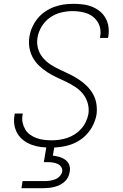

<svg xmlns="http://www.w3.org/2000/svg" viewBox="-20 -763 640 1003"><path d="M246 8Q220 8 194.5 5Q169 2 146 -6.5Q123 -15 103.5 -29.5Q84 -44 71.5 -65Q59 -86 55 -111Q51 -136 56 -162L57 -170H99L98 -164Q94 -143 98 -123.5Q102 -104 111.5 -87.5Q121 -71 137 -59.5Q153 -48 171.5 -41.5Q190 -35 209.5 -32.5Q229 -30 250 -30Q270 -30 291 -33Q312 -36 332.5 -43Q353 -50 371.5 -62Q390 -74 405 -91Q420 -108 429 -128Q438 -148 442 -168Q446 -198 438 -225Q430 -252 413 -273Q396 -294 373 -309Q350 -324 325 -336Q300 -348 275 -359.5Q250 -371 227 -386Q204 -401 184 -420Q164 -439 151 -463Q138 -487 133.5 -515Q129 -543 134 -573Q138 -598 149 -622Q160 -646 176.5 -666.5Q193 -687 216 -702.5Q239 -718 263.5 -727Q288 -736 313 -739.5Q338 -743 363 -743Q388 -743 413 -740Q438 -737 460.5 -728Q483 -719 501.5 -704Q520 -689 531.5 -668.5Q543 -648 546.5 -623.5Q550 -599 546 -573L544 -565H502L503 -571Q507 -591 504 -610.5Q501 -630 491.5 -646Q482 -662 467.5 -674Q453 -686 435.5 -692.5Q418 -699 398.5 -702Q379 -705 359 -705Q329 -705 298.5 -697.5Q268 -690 241.5 -671.5Q215 -653 198 -625Q181 -597 176 -567Q171 -538 178.5 -510.5Q186 -483 203.5 -462Q221 -441 244 -426Q267 -411 292 -399.5Q317 -388 342 -376Q367 -364 390 -349Q413 -334 432.5 -315Q452 -296 465.5 -272.5Q479 -249 483.5 -220.5Q488 -192 484 -163Q479 -137 467.5 -112.5Q456 -88 438 -67Q420 -46 397 -31Q374 -16 349 -7.5Q324 1 298 4.5Q272 8 246 8ZM92 220 98 183H213Q226 183 240 181Q254 179 267.5 174Q281 169 291.5 158Q302 147 305 133Q307 120 299.5 109Q292 98 280.5 93Q269 88 256 86Q243 84 230 84H209L228 -30H270L256 50Q274 52 291 57Q308 62 322 72.5Q336 83 342 99.5Q348 116 344 135Q342 149 335.5 162.5Q329 176 317 186.5Q305 197 291.5 203.5Q278 210 264 213.5Q250 217 235.5 218.5Q221 220 207 220Z"/></svg>

Font: Iosevka Extralight Extended
Style: Italic
Weight: 200
Width: 7
Italic angle: -9°
Monospace: yes
Designer: Belleve Invis
Foundry: Belleve Invis
Version: Version 32.5.0; ttfautohint (v1.8.4)